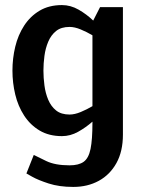

<svg xmlns="http://www.w3.org/2000/svg" viewBox="-20 -528 559 756"><path d="M254 -422Q221 -422 201 -406Q181 -390 170 -364Q159 -338 155 -308Q151 -278 151 -250Q151 -222 155 -191.5Q159 -161 170 -135Q181 -109 201 -93Q221 -77 254 -77Q274 -77 298 -87Q322 -97 344 -110V-389Q322 -402 298 -412Q274 -422 254 -422ZM113 82Q127 89 162 106Q197 123 254 123Q290 123 309.5 109Q329 95 336.5 58.5Q344 22 344 -45V-49Q318 -26 287.5 -9Q257 8 224 8Q173 8 136 -14Q99 -36 75 -73Q51 -110 40 -156Q29 -202 29 -250Q29 -298 40 -344Q51 -390 75 -427Q99 -464 136 -486Q173 -508 224 -508Q258 -508 289.5 -490Q321 -472 347 -447L374 -500H464V2Q464 68 438.5 114Q413 160 369 184Q325 208 269 208H270H269H268Q213 208 171.5 194.5Q130 181 107 168Q84 155 84 155Z"/></svg>

Font: Epunda Sans SemiBold
Style: Regular
Weight: 600
Designer: Simon Atzbach
Foundry: typofactur
Version: Version 2.204; ttfautohint (v1.8.4.7-5d5b)